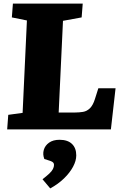

<svg xmlns="http://www.w3.org/2000/svg" viewBox="-20 -721 688 1070"><path d="M26 -81 106 -92 130 -607 46 -624 52 -701H441L435 -624L331 -605L307 -94H399Q421 -94 442.5 -97.5Q464 -101 481 -117.5Q498 -134 509 -169L528 -229H624L598 0H20ZM260 329 217 278Q240 260 254.5 246.5Q269 233 275 221Q281 209 281 198Q281 190 276.5 185Q272 180 261 176L227 165Q217 139 224 114.5Q231 90 253.5 74Q276 58 312 58Q357 58 381 81Q405 104 405 145Q405 175 387 208.5Q369 242 336.5 273.5Q304 305 260 329Z"/></svg>

Font: Literata ExtraBold
Style: Italic
Weight: 800
Italic angle: -2°
Designer: Latin by Veronika Burian and Jose Scaglione. Greek by Irene Vlachou. Cyrillic by Vera Evstafieva
Foundry: TypeTogether
Version: Version 3.002